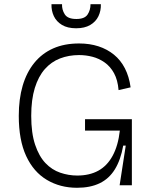

<svg xmlns="http://www.w3.org/2000/svg" viewBox="-20 -878 719 910"><path d="M345 12Q265 12 202 -25.5Q139 -63 104 -138.5Q69 -214 69 -329Q69 -409 87.5 -472Q106 -535 142.5 -580Q179 -625 232 -648.5Q285 -672 355 -672Q405 -672 446.5 -658.5Q488 -645 520 -619Q552 -593 572 -554Q592 -515 599 -464L542 -451Q538 -499 520.5 -531Q503 -563 476 -582Q449 -601 418 -609Q387 -617 355 -617Q306 -617 264.5 -601Q223 -585 192.5 -550.5Q162 -516 145 -461Q128 -406 128 -329Q128 -247 146.5 -192Q165 -137 195.5 -105Q226 -73 265.5 -59.5Q305 -46 346 -46Q404 -46 446 -69Q488 -92 514 -140Q540 -188 548 -259H383V-313H605V-227V0H547L576 -188H564Q552 -120 524.5 -75.5Q497 -31 452.5 -9.5Q408 12 345 12ZM224 -858H274Q273 -832 287 -810Q301 -788 342 -788Q381 -788 395 -809Q409 -830 409 -858H458Q459 -827 446.5 -801Q434 -775 407.5 -759.5Q381 -744 341 -744Q300 -744 273.5 -760Q247 -776 235 -802Q223 -828 224 -858Z"/></svg>

Font: Bricolage Grotesque ExtraLight
Style: Regular
Weight: 250
Designer: Mathieu Triay
Foundry: Atelier Triay
Version: Version 1.000;gftools[0.9.30]